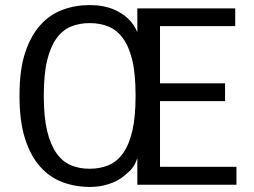

<svg xmlns="http://www.w3.org/2000/svg" viewBox="-20 -735 1010 764"><path d="M57.6 -353.5Q57.6 -457 79.8 -524.7Q102.1 -592.3 140.1 -634.8Q178.2 -677.2 228.8 -696Q279.3 -714.8 336.4 -714.8Q365.2 -714.8 388.7 -710.4Q412.1 -706.1 430.9 -698.2Q449.7 -690.4 464.1 -680.9Q478.5 -671.4 489.3 -661.1Q514.2 -637.2 526.4 -606.9V-701.7H916V-630.9H616.7V-403.3H875.5V-332.5H616.7V-71.3H920.9V0H526.4V-105.5Q513.7 -67.4 488.8 -48.3Q478 -37.6 463.6 -27.3Q449.2 -17.1 430.4 -9Q411.6 -1 388.2 3.9Q364.7 8.8 336.4 8.8Q279.3 8.8 228.5 -10.3Q177.7 -29.3 139.6 -72Q101.6 -114.7 79.6 -183.3Q57.6 -252 57.6 -353.5ZM154.3 -353.5Q154.3 -269.5 167.5 -214.4Q180.7 -159.2 204.6 -125.5Q228.5 -91.8 262 -77.6Q295.4 -63.5 336.4 -63.5Q377.9 -63.5 411.9 -77.6Q445.8 -91.8 469.7 -125.5Q493.7 -159.2 506.6 -214.4Q519.5 -269.5 519.5 -353.5Q519.5 -440.4 506.6 -494.6Q493.7 -548.8 469.7 -582Q445.8 -615.2 411.9 -629.2Q377.9 -643.1 336.4 -643.1Q295.4 -643.1 262 -629.2Q228.5 -615.2 204.6 -582Q180.7 -548.8 167.5 -494.6Q154.3 -440.4 154.3 -353.5Z"/></svg>

Font: Mako
Style: Regular
Weight: 400
Designer: vernon adams
Foundry: vernon adams
Version: Version 1.000